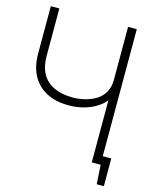

<svg xmlns="http://www.w3.org/2000/svg" viewBox="-119 -780 769 958"><g transform="rotate(15 265.5 -300.5)"><path d="M448 -44V0H468L474 99H511V-44ZM467 -700H422V-426Q422 -389 407 -362.5Q392 -336 366.5 -320Q341 -304 309.5 -296Q278 -288 246 -288Q190 -288 149.5 -306.5Q109 -325 88 -362Q67 -399 67 -455V-700H23V-455Q23 -389 48 -342.5Q73 -296 120.5 -270.5Q168 -245 237 -245Q279 -245 315.5 -255.5Q352 -266 379.5 -283.5Q407 -301 422 -321V0H467Z"/></g></svg>

Font: Advent Pro Light
Style: Regular
Weight: 300
Version: Version 3.000